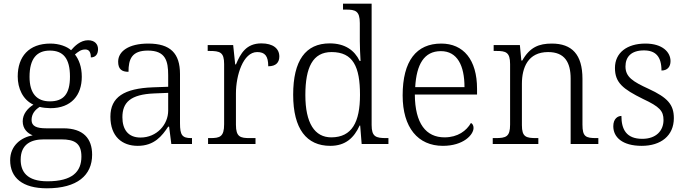

<svg xmlns="http://www.w3.org/2000/svg" viewBox="-20 -780 3718 1040"><path d="M234 240C399 240 479 169 479 58C479 -30 431 -85 323 -85H230C177 -85 151 -97 151 -130C151 -164 171 -186 195 -201C207 -197 237 -194 253 -194C367 -194 423 -265 423 -364C423 -419 407 -458 386 -485C405 -501 419 -512 442 -512C465 -512 472 -494 472 -469C499 -469 511 -488 511 -514C511 -540 494 -562 457 -562C415 -562 383 -529 365 -508C343 -528 301 -544 253 -544C136 -544 76 -473 76 -366C76 -302 103 -240 161 -213C129 -193 103 -162 103 -123C103 -82 129 -58 157 -47C95 -36 35 8 35 88C35 183 102 240 234 240ZM250 -231C180 -231 140 -273 140 -364C140 -462 179 -506 250 -506C323 -506 359 -463 359 -365C359 -269 323 -231 250 -231ZM237 202C125 202 92 149 92 85C92 0 150 -25 217 -25H312C383 -25 421 -5 421 68C421 150 372 202 237 202Z M726 10C816 10 858 -44 891 -94H896L908 0H1020V-32H1016C967 -32 955 -48 955 -112V-379C955 -491 903 -544 783 -544C677 -544 620 -502 620 -446C620 -406 639 -391 676 -391C676 -460 694 -506 781 -506C877 -506 891 -450 891 -372V-310L808 -307C652 -301 578 -254 578 -148C578 -40 642 10 726 10ZM741 -35C673 -35 643 -80 643 -145C643 -224 685 -269 817 -274L891 -277V-181C891 -105 829 -35 741 -35Z M1107 0H1364V-32H1333C1282 -32 1258 -38 1258 -104V-274C1258 -372 1297 -498 1373 -498C1415 -498 1433 -477 1433 -421C1476 -421 1493 -443 1493 -474C1493 -517 1459 -545 1396 -545C1313 -545 1283 -490 1258 -431H1254L1243 -536H1105V-504H1114C1172 -504 1194 -497 1194 -433V-107C1194 -39 1171 -32 1119 -32H1107Z M1769 10C1852 10 1898 -34 1928 -100H1931L1939 0H2084V-32H2073C2016 -32 1993 -39 1993 -103V-760H1838V-728H1854C1905 -728 1929 -721 1929 -655V-557C1929 -526 1931 -485 1933 -450H1928C1900 -508 1848 -545 1766 -545C1635 -545 1568 -452 1568 -267C1568 -81 1641 10 1769 10ZM1776 -36C1684 -35 1634 -114 1634 -265C1634 -415 1674 -498 1776 -498C1893 -498 1930 -418 1930 -266C1930 -118 1886 -37 1776 -36Z M2379 10C2490 10 2545 -50 2545 -87C2545 -101 2539 -110 2531 -114C2507 -72 2460 -36 2388 -36C2288 -36 2228 -110 2227 -268H2564V-299C2564 -457 2490 -544 2370 -544C2236 -544 2161 -451 2161 -263C2161 -89 2244 10 2379 10ZM2496 -308H2229C2236 -431 2277 -503 2368 -503C2457 -503 2496 -425 2496 -308Z M2649 0H2896V-32H2886C2829 -32 2807 -38 2807 -102V-326C2807 -414 2840 -498 2949 -498C3039 -498 3071 -442 3071 -354V0H3221V-32H3211C3153 -32 3135 -39 3135 -105V-353C3135 -485 3078 -544 2969 -544C2900 -544 2850 -525 2809 -452H2804L2796 -536H2654V-504H2669C2720 -504 2743 -497 2743 -433V-105C2743 -39 2721 -32 2663 -32H2649Z M3456 10C3560 10 3630 -45 3630 -140C3630 -213 3597 -251 3493 -299C3408 -338 3368 -363 3368 -420C3368 -471 3398 -507 3468 -507C3531 -507 3563 -474 3563 -398C3595 -398 3612 -418 3612 -449C3612 -497 3569 -544 3476 -544C3376 -544 3311 -494 3311 -412C3311 -332 3354 -298 3463 -244C3553 -202 3574 -179 3574 -130C3574 -72 3534 -28 3459 -28C3372 -28 3346 -80 3346 -152C3327 -152 3302 -138 3302 -96C3302 -37 3351 10 3456 10Z"/></svg>

Font: Noto Serif Georgian Light
Style: Regular
Weight: 300
Designer: Monotype Design Team, Akaki Razmadze
Foundry: Google LLC
Version: Version 2.003